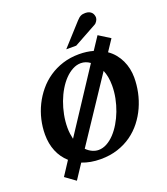

<svg xmlns="http://www.w3.org/2000/svg" viewBox="-178 -1052 1108 1272"><g transform="rotate(-20 376.0 -416.5)"><path d="M577.1 -417Q577.1 -449.2 572 -476.8Q566.9 -504.4 557.1 -526.9L263.2 -85Q282.7 -65.4 304.7 -55.7Q326.7 -45.9 348.1 -45.9Q377.4 -45.9 406 -61.3Q434.6 -76.7 460 -103.5Q485.4 -130.4 506.8 -166.3Q528.3 -202.1 543.9 -243.4Q559.6 -284.7 568.4 -329.1Q577.1 -373.5 577.1 -417ZM496.1 -605Q481 -616.2 464.8 -621.6Q448.7 -627 432.1 -627Q402.3 -627 373.8 -611.8Q345.2 -596.7 319.8 -570.6Q294.4 -544.4 272.9 -508.5Q251.5 -472.7 236.1 -431.4Q220.7 -390.1 211.9 -345Q203.1 -299.8 203.1 -254.9Q203.1 -232.4 205.8 -212.4Q208.5 -192.4 212.9 -173.8ZM732.9 -417Q732.9 -365.7 722.2 -313.7Q711.4 -261.7 689.7 -213.6Q668 -165.5 635.3 -123.5Q602.5 -81.5 559.1 -50.5Q515.6 -19.5 460.9 -1.7Q406.2 16.1 340.8 16.1Q304.2 16.1 271.5 10.3Q238.8 4.4 210 -6.8L142.1 96.2L69.8 43.9L133.8 -54.2Q91.8 -91.8 69.8 -144.8Q47.9 -197.8 47.9 -263.2Q47.9 -314.9 59.8 -366.7Q71.8 -418.5 95 -465.6Q118.2 -512.7 151.9 -553.2Q185.5 -593.8 229.2 -623.5Q272.9 -653.3 326.2 -670.2Q379.4 -687 440.9 -687Q468.8 -687 493.7 -683.6Q518.6 -680.2 541 -673.8L600.1 -763.2L680.2 -712.9L627 -632.8Q653.8 -614.3 673.6 -590.1Q693.4 -565.9 706.5 -538.1Q719.7 -510.3 726.3 -479.5Q732.9 -448.7 732.9 -417ZM630.9 -876.5Q630.9 -871.6 628.9 -865.5Q627 -859.4 623.3 -853.5Q619.6 -847.7 615 -842.5Q610.4 -837.4 604.5 -834.5L443.8 -746.1H373.5L510.7 -897.5Q519 -906.7 526.1 -912.8Q533.2 -918.9 540.5 -922.6Q547.9 -926.3 555.7 -927.7Q563.5 -929.2 573.7 -929.2Q589.8 -929.2 600.8 -924.3Q611.8 -919.4 618.4 -911.9Q625 -904.3 627.9 -894.8Q630.9 -885.3 630.9 -876.5Z"/></g></svg>

Font: Charis SIL Am
Style: Bold Italic
Weight: 700
Italic angle: -11°
Foundry: SIL International
Version: Version 5.000